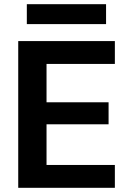

<svg xmlns="http://www.w3.org/2000/svg" viewBox="-20 -896 620 916"><path d="M67 0V-700H528V-591H202V-408H498V-303H202V-109H528V0ZM108 -781V-876H486V-781Z"/></svg>

Font: DM Sans 24pt
Style: Bold
Weight: 700
Designer: Colophon Foundry, Jonny Pinhorn
Foundry: Colophon Foundry
Version: Version 4.004;gftools[0.9.30]